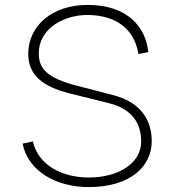

<svg xmlns="http://www.w3.org/2000/svg" viewBox="-20 -752 720 782"><path d="M341 10C512 10 598 -75 598 -177C598 -259 557 -334 443 -364L289 -404C175 -434 138 -471 138 -533C138 -643 249 -691 335 -691C433 -691 524 -650 544 -532L584 -540C574 -640 501 -732 337 -732C191 -732 95 -646 95 -532C95 -446 155 -399 262 -372L423 -332C516 -309 555 -252 555 -175C555 -90 467 -29 341 -29C235 -29 136 -78 114 -176L72 -167C94 -55 209 10 341 10Z"/></svg>

Font: United Sans Thin
Style: Regular
Weight: 100
Designer: Pablo Impallari, Rodrigo Fuenzalida (Modified by Dan O. Williams)
Version: Version 1.000;PS 001.000;hotconv 1.0.88;makeotf.lib2.5.64775